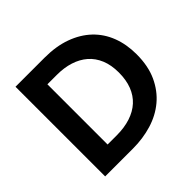

<svg xmlns="http://www.w3.org/2000/svg" viewBox="-170 -880 1060 1060"><g transform="rotate(-45 359.5 -350.0)"><path d="M287 -115H141.3L140.3 0H299.5Q376.5 0 445.9 -20.9Q515.3 -41.8 567.6 -85.5Q620 -129.3 650.8 -196Q681.5 -262.8 681.5 -353.8Q681.5 -431.8 657 -495.4Q632.5 -559 584.8 -604.4Q537 -649.8 467.9 -674.9Q398.8 -700 309.5 -700H141.3V-585H290Q346 -585 392.1 -570.4Q438.2 -555.7 471.5 -526.9Q504.7 -498 522.9 -454.2Q541 -410.5 541 -352Q541 -294.3 523.9 -249.9Q506.7 -205.5 474.1 -175.8Q441.5 -146 394.1 -130.5Q346.7 -115 287 -115ZM215.8 -700H81.7V0H215.8Z"/></g></svg>

Font: Tilda Sans VF
Style: Regular
Weight: 400
Designer: ParaType Ltd
Foundry: ParaType Ltd
Version: Version 1.010